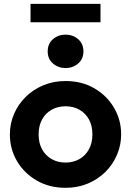

<svg xmlns="http://www.w3.org/2000/svg" viewBox="-20 -926 656 962"><path d="M308.5 15Q227 15 164 -21.5Q101 -58 65.2 -118.8Q29.5 -179.5 29.5 -252.5Q29.5 -306 50 -354.2Q70.5 -402.5 108 -439.8Q145.5 -477 196.5 -498.5Q247.5 -520 308.5 -520Q390 -520 452.8 -483.5Q515.5 -447 551.2 -386.2Q587 -325.5 587 -252.5Q587 -199.5 566.5 -151Q546 -102.5 508.8 -65.2Q471.5 -28 420.5 -6.5Q369.5 15 308.5 15ZM308.5 -111.5Q347 -111.5 377.5 -128.8Q408 -146 425.5 -177.8Q443 -209.5 443 -252.5Q443 -296 425.8 -327.5Q408.5 -359 378 -376.2Q347.5 -393.5 308.5 -393.5Q269.5 -393.5 238.8 -376.2Q208 -359 190.8 -327.5Q173.5 -296 173.5 -252.5Q173.5 -209 191 -177.5Q208.5 -146 239 -128.8Q269.5 -111.5 308.5 -111.5ZM308.5 -585Q272 -585 245.5 -607.8Q219 -630.5 219 -668.5Q219 -707 245.5 -729.8Q272 -752.5 308.5 -752.5Q345 -752.5 371.5 -729.8Q398 -707 398 -668.5Q398 -630.5 371.5 -607.8Q345 -585 308.5 -585ZM133 -814.5V-906.5H483.5V-814.5Z"/></svg>

Font: Geologica Cursive SemiBold
Style: Regular
Weight: 600
Designer: Sindre Bremnes, Frode Helland
Foundry: Monokrom Skriftforlag AS
Version: Version 1.010;gftools[0.9.28]